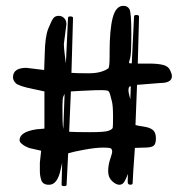

<svg xmlns="http://www.w3.org/2000/svg" viewBox="-20 -642 634 656"><path d="M200.7 -321.3C199.1 -281.2 197.6 -241.2 196.3 -201.2C195 -206.4 194.2 -216.6 193.8 -231.9C193.5 -247.2 193.4 -263.3 193.4 -280.3C193.4 -297.2 194.4 -307.9 196.5 -312.5C198.6 -317.1 200 -320 200.7 -321.3ZM422.4 -346.2C424 -346.5 425.5 -346.8 426.8 -347.2C426.4 -332.2 425.9 -317.4 425.3 -302.7C425 -304.4 423.8 -308.7 421.9 -315.7C419.9 -322.7 418.9 -328.9 418.9 -334.2C418.9 -339.6 420.1 -343.6 422.4 -346.2ZM216.3 -191.9 222.2 -329.6C228 -330.2 237.5 -330.8 250.5 -331.3C263.5 -331.8 275.8 -332.4 287.4 -333C298.9 -333.7 311.8 -334 325.9 -334C340.1 -334 348.3 -332.8 350.6 -330.6C352.9 -328.3 354.7 -324.5 356.2 -319.1C357.7 -313.7 359.7 -306 362.3 -295.9C364.9 -285.8 366.2 -269 366.2 -245.6C366.2 -222.2 365.9 -208.8 365.2 -205.6C364.6 -202.3 360.2 -199 352.1 -195.6C343.9 -192.1 322.3 -190.4 287.4 -190.4C252.4 -190.4 228.7 -190.9 216.3 -191.9ZM224.1 -393.1C226.1 -455.2 227.9 -517.7 229.5 -580.6C229.5 -583.8 226.7 -585.6 221.2 -585.9C215.7 -586.3 212.7 -584.6 212.4 -581.1C209.8 -529.3 207.4 -477.2 205.1 -424.8C204.4 -429 203.1 -439.3 201.2 -455.6C199.2 -471.8 198.2 -483.9 198.2 -491.7L207 -560.1C206.7 -568.5 204 -575.3 199 -580.3C193.9 -585.4 187.7 -587.9 180.2 -587.9C172.7 -587.9 166.8 -585.3 162.6 -580.1C158.4 -574.9 152.5 -563 145 -544.4C137.5 -525.9 133.5 -496.7 132.8 -457L130.9 -402.8L70.3 -410.2C39.7 -410.2 24.4 -399.4 24.4 -377.9C24.4 -371.1 27.5 -364.4 33.7 -357.9C39.9 -351.4 59.6 -344.7 92.8 -337.9L111.8 -334L131.8 -329.6V-202.6L104.5 -200.2C66.1 -194.3 46.9 -182 46.9 -163.1C46.9 -159.5 48.7 -155.9 52.5 -152.3C56.2 -148.8 60.3 -145.8 64.7 -143.3C69.1 -140.9 74.2 -138.5 80.1 -136.2L120.6 -127L116.2 -86.4V-57.6C116.2 -46.5 117.9 -36 121.3 -25.9C124.8 -15.8 133.5 -10.7 147.5 -10.7C167 -10.7 180.3 -28.5 187.5 -64C189.1 -72.1 190.8 -79.4 192.4 -85.9L190.4 -10.7C190.4 -7.8 193.2 -6.3 198.7 -6.1C204.3 -5.9 207.2 -7.3 207.5 -10.3C209.5 -46.1 211.3 -82 212.9 -118.2C224 -121.7 242.4 -125.9 268.3 -130.6C294.2 -135.3 315.3 -137.7 331.5 -137.7C347.8 -137.7 357.3 -136.6 359.9 -134.3C362.1 -131.7 363.3 -128.3 363.3 -124.3C363.3 -120.2 361 -111.5 356.4 -98.1C351.9 -84.8 349.6 -71 349.6 -56.9C349.6 -42.7 354.1 -31.5 363 -23.2C372 -14.9 380.2 -10.7 387.7 -10.7C395.2 -10.7 401 -14.4 405.3 -21.7C409.5 -29.1 413.4 -37.8 417 -47.9C416.7 -37.1 416.4 -28.3 416.3 -21.5C416.1 -14.6 418.8 -11.1 424.3 -11C429.9 -10.8 432.8 -12.2 433.1 -15.1C434.7 -48.3 436.4 -75 438 -95C439.6 -115 440.4 -126.5 440.4 -129.6C440.4 -132.7 440.6 -135.1 440.9 -136.7L473.6 -137.7C488 -137.7 498 -139.6 503.9 -143.3C509.8 -147.1 512.7 -155.7 512.7 -169.2C512.7 -182.7 509.2 -192.3 502.2 -198C495.2 -203.7 484.8 -207.5 470.9 -209.5C457.1 -211.4 447.8 -213.2 442.9 -214.8C444.8 -260.4 446.6 -306.2 448.2 -352.1L527.3 -358.4C554 -358.4 567.4 -366.2 567.4 -381.8C567.4 -386.7 565.3 -393.6 561 -402.6C556.8 -411.5 548.6 -417.5 536.4 -420.4C524.2 -423.3 508.4 -424.8 489 -424.8H450.7C452.3 -478.2 453.8 -531.7 455.1 -585.4C455.1 -588.7 452.3 -590.5 446.8 -590.8C441.2 -591.1 438.3 -589.5 438 -585.9C435.1 -532.6 432.5 -479 430.2 -425.3C425.9 -425.6 423.3 -425.9 422.4 -426C421.4 -426.2 420.9 -427.1 420.9 -428.7C420.9 -430.3 422.2 -435.3 424.8 -443.6C427.4 -451.9 428.7 -480.1 428.7 -528.1C428.7 -576.1 426.5 -603.8 422.1 -611.1C417.7 -618.4 410.8 -622.1 401.4 -622.1C384.4 -622.1 372.4 -608.6 365.2 -581.8C358.1 -554.9 354.5 -515.3 354.5 -462.9V-450.2C354.5 -426.8 353.2 -412.9 350.6 -408.7C334.6 -397.3 312.1 -391.6 283 -391.6C253.8 -391.6 234.2 -392.1 224.1 -393.1Z"/></svg>

Font: Drukaatie burti
Style: Regular
Weight: 400
Version: Version 0.14.4